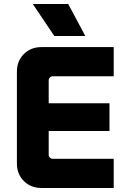

<svg xmlns="http://www.w3.org/2000/svg" viewBox="-20 -934 635 954"><path d="M186 0Q133 0 98.5 -34.5Q64 -69 64 -122V-578Q64 -631 98.5 -665.5Q133 -700 186 -700H545V-555H242Q234 -555 228 -549Q222 -543 222 -535V-165Q222 -157 228 -151Q234 -145 242 -145H545V0ZM140 -283V-421H524V-283ZM250 -755 143 -914H319L404 -755Z"/></svg>

Font: SUSE Thin ExtraBold
Style: Regular
Weight: 800
Version: Version 1.000